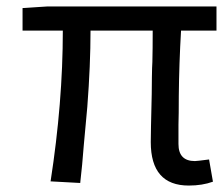

<svg xmlns="http://www.w3.org/2000/svg" viewBox="-20 -563 694 596"><path d="M448 -122Q448 -148 451 -271Q451 -288 451.5 -322.5Q452 -357 453 -371Q454 -409 454 -468H261Q261 -361 251 -231Q243 -139 240 -111L235 -52L229 5L137 0Q175 -245 175 -468H50V-538L128 -543H652V-468H542Q536 -366 535 -265Q535 -206 534 -176V-116Q534 -63 585 -63Q591 -63 629 -68L641 1Q608 13 566 13Q448 13 448 -122Z"/></svg>

Font: Source Han Sans Regular
Style: Regular
Weight: 400
Designer: Ryoko NISHIZUKA  (kana & ideographs); Paul D. Hunt (Latin, Greek & Cyrillic); Wenlong ZHANG  (bopomofo); Sandoll Communi
Foundry: Adobe Systems Incorporated
Version: Version 1.00 January 18, 2024, initial release